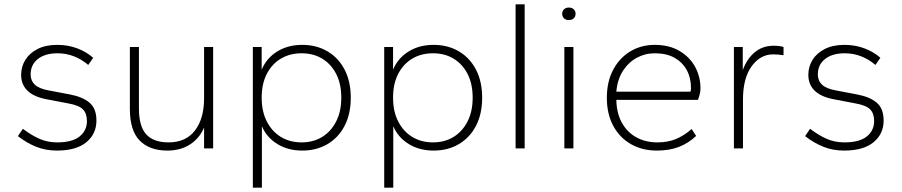

<svg xmlns="http://www.w3.org/2000/svg" viewBox="-20 -688 4179 890"><path d="M244 10Q192 10 148 -7.5Q104 -25 63 -57L86 -91Q127 -60 164 -44Q201 -28 245 -28Q315 -28 349 -55.5Q383 -83 383 -127Q383 -162 364.5 -181Q346 -200 295 -209L195 -228Q137 -239 107.5 -267.5Q78 -296 78 -341Q78 -379 97.5 -410.5Q117 -442 154.5 -461Q192 -480 245 -480Q296 -480 339 -463.5Q382 -447 412 -420L389 -387Q360 -412 324 -426.5Q288 -441 246 -441Q189 -441 155.5 -414.5Q122 -388 122 -343Q122 -314 141.5 -295.5Q161 -277 205 -269L305 -250Q363 -239 395 -212Q427 -185 427 -129Q427 -67 380 -28.5Q333 10 244 10Z M756 10Q673 10 627.5 -36.5Q582 -83 582 -183V-470H624V-185Q624 -102 658 -65Q692 -28 761 -28Q842 -28 884 -83.5Q926 -139 926 -232V-470H968V0H926V-97Q905 -47 861 -18.5Q817 10 756 10Z M1152 182V-470H1193V-365Q1215 -418 1264.5 -449Q1314 -480 1381 -480Q1447 -480 1498 -450Q1549 -420 1577.5 -365Q1606 -310 1606 -235Q1606 -160 1577.5 -105Q1549 -50 1498 -20Q1447 10 1381 10Q1315 10 1265.5 -20.5Q1216 -51 1194 -103V182ZM1378 -28Q1432 -28 1473 -53Q1514 -78 1538 -124.5Q1562 -171 1562 -235Q1562 -300 1538 -346Q1514 -392 1473 -416.5Q1432 -441 1378 -441Q1324 -441 1282.5 -416.5Q1241 -392 1217 -346Q1193 -300 1193 -235Q1193 -171 1217 -124.5Q1241 -78 1282.5 -53Q1324 -28 1378 -28Z M1761 182V-470H1802V-365Q1824 -418 1873.5 -449Q1923 -480 1990 -480Q2056 -480 2107 -450Q2158 -420 2186.5 -365Q2215 -310 2215 -235Q2215 -160 2186.5 -105Q2158 -50 2107 -20Q2056 10 1990 10Q1924 10 1874.5 -20.5Q1825 -51 1803 -103V182ZM1987 -28Q2041 -28 2082 -53Q2123 -78 2147 -124.5Q2171 -171 2171 -235Q2171 -300 2147 -346Q2123 -392 2082 -416.5Q2041 -441 1987 -441Q1933 -441 1891.5 -416.5Q1850 -392 1826 -346Q1802 -300 1802 -235Q1802 -171 1826 -124.5Q1850 -78 1891.5 -53Q1933 -28 1987 -28Z M2370 0V-668H2412V0Z M2596 0V-470H2638V0ZM2617 -595Q2603 -595 2594.5 -603Q2586 -611 2586 -624Q2586 -637 2594.5 -645Q2603 -653 2617 -653Q2631 -653 2639.5 -645Q2648 -637 2648 -624Q2648 -611 2639.5 -603Q2631 -595 2617 -595Z M3025 10Q2957 10 2904.5 -20Q2852 -50 2822.5 -105Q2793 -160 2793 -235Q2793 -310 2822.5 -365Q2852 -420 2902 -450Q2952 -480 3015 -480Q3082 -480 3129.5 -452Q3177 -424 3202 -378.5Q3227 -333 3227 -278Q3227 -264 3223 -249Q3219 -234 3215 -225H2837Q2838 -164 2862.5 -119.5Q2887 -75 2929.5 -51.5Q2972 -28 3027 -28Q3077 -28 3114.5 -44Q3152 -60 3186 -90L3207 -58Q3171 -24 3127 -7Q3083 10 3025 10ZM2837 -263H3180Q3182 -266 3182.5 -271Q3183 -276 3183 -280Q3183 -327 3163.5 -363Q3144 -399 3107 -420Q3070 -441 3015 -441Q2970 -441 2931.5 -420Q2893 -399 2867.5 -359.5Q2842 -320 2837 -263Z M3382 0V-470H3423V-363Q3443 -417 3479.5 -446.5Q3516 -476 3566 -476Q3580 -476 3592 -474.5Q3604 -473 3612 -470V-432Q3600 -434 3588 -435Q3576 -436 3564 -436Q3504 -436 3464 -380.5Q3424 -325 3424 -227V0Z M3893 10Q3841 10 3797 -7.5Q3753 -25 3712 -57L3735 -91Q3776 -60 3813 -44Q3850 -28 3894 -28Q3964 -28 3998 -55.5Q4032 -83 4032 -127Q4032 -162 4013.5 -181Q3995 -200 3944 -209L3844 -228Q3786 -239 3756.5 -267.5Q3727 -296 3727 -341Q3727 -379 3746.5 -410.5Q3766 -442 3803.5 -461Q3841 -480 3894 -480Q3945 -480 3988 -463.5Q4031 -447 4061 -420L4038 -387Q4009 -412 3973 -426.5Q3937 -441 3895 -441Q3838 -441 3804.5 -414.5Q3771 -388 3771 -343Q3771 -314 3790.5 -295.5Q3810 -277 3854 -269L3954 -250Q4012 -239 4044 -212Q4076 -185 4076 -129Q4076 -67 4029 -28.5Q3982 10 3893 10Z"/></svg>

Font: Gantari ExtraLight
Style: Regular
Weight: 250
Designer: Anugrah Pasau
Foundry: Lafontype
Version: Version 1.000